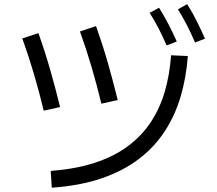

<svg xmlns="http://www.w3.org/2000/svg" viewBox="-20 -860 1040 921"><path d="M881 -591.2Q873.3 -487.1 846.1 -395.5Q818.8 -303.9 769.1 -228.4Q719.5 -152.9 644.2 -96Q568.8 -39.1 465.8 -4Q362.8 31 228.4 40.4L223.3 -40.2Q344.3 -49.3 436.4 -79.7Q528.5 -110.1 594.7 -159.7Q660.9 -209.2 704.3 -275.5Q747.7 -341.8 770.9 -422.4Q794.1 -502.9 800.7 -594.9ZM189.7 -329.2Q168.8 -416.4 143.4 -502.9Q118.1 -589.4 87 -675.6L164.2 -701.3Q195.6 -613.1 221.1 -524.3Q246.5 -435.4 268.2 -346.4ZM466.2 -362.7Q445.3 -449.9 419.9 -536.4Q394.6 -622.9 363.5 -709.1L440.7 -734.8Q472.1 -646.6 497.6 -557.8Q523 -468.9 544.7 -379.9ZM779.4 -642Q760 -686.7 740.1 -725Q720.3 -763.3 697.8 -798.4L742.9 -822.8Q767.4 -783.7 788.7 -742.7Q810.1 -701.7 827.9 -660.9ZM915.6 -656.1Q896 -701.7 875.8 -740.9Q855.7 -780 833.6 -815.3L877.9 -840.1Q903.4 -799.9 924.1 -758Q944.9 -716 963.3 -674.6Z"/></svg>

Font: Murecho Thin
Style: Regular
Weight: 100
Designer: Neil Summerour
Foundry: Positype
Version: Version 1.010